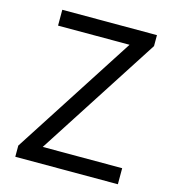

<svg xmlns="http://www.w3.org/2000/svg" viewBox="-109 -823 821 913"><g transform="rotate(15 301.5 -366.5)"><path d="M50 0H555V-79H164L551 -679V-733H85V-655H437L50 -55Z"/></g></svg>

Font: Noto Sans CJK JP Regular
Style: Regular
Weight: 400
Designer: Ryoko NISHIZUKA (kana & ideographs); Paul D. Hunt (Latin, Greek & Cyrillic); Wenlong ZHANG (bopomofo); Sandoll Communica
Foundry: Adobe Systems Incorporated
Version: Version 1.001;PS 1.001;hotconv 1.0.78;makeotf.lib2.5.61930